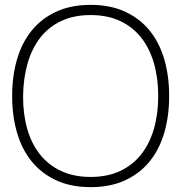

<svg xmlns="http://www.w3.org/2000/svg" viewBox="-20 -755 746 790"><path d="M353 15Q272.5 15 212 -12.8Q151.5 -40.5 111 -90Q70.5 -139.5 50.2 -208.5Q30 -277.5 30 -360Q30 -442.5 50.2 -511.5Q70.5 -580.5 111 -630Q151.5 -679.5 212 -707.2Q272.5 -735 353 -735Q433.5 -735 494 -707.2Q554.5 -679.5 595 -630Q635.5 -580.5 655.8 -511.5Q676 -442.5 676 -360Q676 -277.5 655.8 -208.5Q635.5 -139.5 595 -90Q554.5 -40.5 494 -12.8Q433.5 15 353 15ZM353 -27Q422.5 -27 474.5 -51.5Q526.5 -76 561.2 -120.2Q596 -164.5 613.5 -225.8Q631 -287 631 -360Q631 -433 613.5 -494.2Q596 -555.5 561.2 -599.8Q526.5 -644 474.5 -668.5Q422.5 -693 353 -693Q283.5 -693 231.8 -668.5Q180 -644 145.5 -599.8Q111 -555.5 93.5 -494.2Q76 -433 75 -360Q74.5 -287 91.8 -225.8Q109 -164.5 144 -120.2Q179 -76 231.2 -51.5Q283.5 -27 353 -27Z"/></svg>

Font: Vela Sans ExtLt
Style: Regular
Weight: 200
Designer: Principal design: Mikhail Sharanda - project Manrope.
Design modification: Ravid Balaliev
Foundry: Mikhail Sharanda
Version: Version 1.001